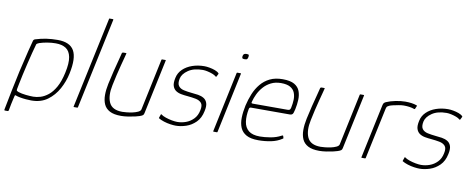

<svg xmlns="http://www.w3.org/2000/svg" viewBox="-69 -1024 3578 1456"><g transform="rotate(10 1720.5 -295.5)"><path d="M9 110Q23 34 39 -42Q55 -118 71 -194Q81 -235 90.5 -276Q100 -317 110 -358Q120 -399 131 -439Q132 -444 135.5 -448.5Q139 -453 147 -455Q188 -468 229 -474Q270 -480 316 -480Q410 -480 442 -423.5Q474 -367 448 -245Q435 -182 403.5 -124.5Q372 -67 321.5 -30Q271 7 197 7Q179 7 155 5Q131 3 110 -1Q89 -5 79 -9Q75 -12 71.5 -11Q68 -10 67 -5Q65 3 61 20.5Q57 38 52 61Q47 84 43 109Q42 110 41 113.5Q40 117 35 117H13Q10 117 9.5 114Q9 111 9 110ZM76 -58Q74 -48 80.5 -44.5Q87 -41 92 -39Q117 -31 149.5 -27.5Q182 -24 207 -24Q233 -24 262.5 -33Q292 -42 321.5 -65.5Q351 -89 375.5 -132.5Q400 -176 415 -245Q432 -322 423 -367.5Q414 -413 384 -432.5Q354 -452 306 -452Q274 -452 241 -446.5Q208 -441 181 -432Q174 -429 167.5 -425.5Q161 -422 160 -417Q152 -390 141.5 -349Q131 -308 120 -262Q109 -216 99.5 -173Q90 -130 84 -99Q78 -68 76 -58Z M522 -4 671 -704Q671 -708 674 -708H700Q704 -708 704 -704L555 -4Q554 0 550 0H524Q521 0 522 -4Z M887 4Q832 4 800 -13Q768 -30 754.5 -60.5Q741 -91 741 -131.5Q741 -172 751 -219Q762 -271 774.5 -321Q787 -371 797.5 -410Q808 -449 812 -467Q814 -470 816.5 -471Q819 -472 823 -472H840Q845 -472 846 -471Q847 -470 845 -465Q843 -457 836.5 -432Q830 -407 820.5 -371.5Q811 -336 801.5 -295Q792 -254 784 -215Q766 -132 789.5 -80Q813 -28 892 -28Q902 -28 924 -30Q946 -32 969.5 -37Q993 -42 1011 -50.5Q1029 -59 1032 -71L1116 -468Q1117 -470 1118 -471Q1119 -472 1120 -472H1146Q1148 -472 1149 -471Q1150 -470 1149 -468L1060 -48Q1058 -36 1051 -30.5Q1044 -25 1026 -19Q1019 -16 995 -10.5Q971 -5 941.5 -0.5Q912 4 887 4Z M1184 -60Q1184 -62 1186 -62Q1188 -62 1189 -60Q1202 -50 1225.5 -42Q1249 -34 1273.5 -29.5Q1298 -25 1315 -25Q1349 -25 1382 -37Q1415 -49 1440 -75Q1465 -101 1473 -142Q1482 -182 1466.5 -199.5Q1451 -217 1422 -222.5Q1393 -228 1360 -231Q1334 -233 1309.5 -237.5Q1285 -242 1267.5 -254Q1250 -266 1242.5 -289Q1235 -312 1244 -352Q1252 -391 1281 -419Q1310 -447 1353 -462Q1396 -477 1446 -477Q1463 -477 1485.5 -473Q1508 -469 1528.5 -461.5Q1549 -454 1560 -442Q1561 -441 1560.5 -440Q1560 -439 1560 -437L1549 -415Q1548 -412 1542 -415Q1533 -424 1514.5 -431Q1496 -438 1475.5 -442.5Q1455 -447 1440 -447Q1370 -447 1327.5 -418Q1285 -389 1277 -352Q1269 -313 1283 -294.5Q1297 -276 1325 -270Q1353 -264 1384 -261Q1410 -259 1435.5 -255Q1461 -251 1480 -239.5Q1499 -228 1507 -205Q1515 -182 1506 -142Q1495 -87 1462 -54.5Q1429 -22 1388 -8.5Q1347 5 1309 5Q1292 5 1267 1.5Q1242 -2 1217 -10Q1192 -18 1174 -29Q1174 -33 1175 -35Z M1762 -603Q1760 -592 1755.5 -587Q1751 -582 1736 -582Q1722 -582 1718.5 -587Q1715 -592 1717 -603Q1719 -614 1725 -619Q1731 -624 1745 -624Q1760 -624 1762 -619Q1764 -614 1762 -603ZM1630 -4Q1629 0 1626 0H1600Q1596 0 1597 -4L1695 -468Q1696 -472 1700 -472H1726Q1727 -472 1728 -471Q1729 -470 1728 -468Z M1804 -237Q1815 -285 1833 -329Q1851 -373 1880 -408Q1909 -443 1950 -463Q1991 -483 2048 -483Q2107 -483 2138 -465Q2169 -447 2180.5 -416.5Q2192 -386 2190.5 -349.5Q2189 -313 2181 -276Q2174 -242 2166.5 -235.5Q2159 -229 2148 -229H1847Q1846 -229 1840.5 -227.5Q1835 -226 1833 -216Q1822 -160 1828.5 -116.5Q1835 -73 1864.5 -49Q1894 -25 1951 -25Q1987 -25 2032 -32.5Q2077 -40 2112 -59Q2114 -61 2119.5 -62.5Q2125 -64 2126 -59L2130 -45Q2131 -43 2130 -41.5Q2129 -40 2125 -38Q2089 -14 2042 -4.5Q1995 5 1945 5Q1886 5 1852.5 -13.5Q1819 -32 1805 -65Q1791 -98 1792 -142Q1793 -186 1804 -237ZM2148 -281Q2155 -313 2156 -343Q2157 -373 2147 -398Q2137 -423 2111.5 -437.5Q2086 -452 2041 -452Q1997 -452 1963.5 -435Q1930 -418 1906.5 -391Q1883 -364 1868.5 -333.5Q1854 -303 1847 -275Q1845 -268 1846 -264.5Q1847 -261 1856 -261Q1923 -261 1989.5 -261Q2056 -261 2123 -261Q2134 -261 2139.5 -264.5Q2145 -268 2148 -281Z M2414 4Q2359 4 2327 -13Q2295 -30 2281.5 -60.5Q2268 -91 2268 -131.5Q2268 -172 2278 -219Q2289 -271 2301.5 -321Q2314 -371 2324.5 -410Q2335 -449 2339 -467Q2341 -470 2343.5 -471Q2346 -472 2350 -472H2367Q2372 -472 2373 -471Q2374 -470 2372 -465Q2370 -457 2363.5 -432Q2357 -407 2347.5 -371.5Q2338 -336 2328.5 -295Q2319 -254 2311 -215Q2293 -132 2316.5 -80Q2340 -28 2419 -28Q2429 -28 2451 -30Q2473 -32 2496.5 -37Q2520 -42 2538 -50.5Q2556 -59 2559 -71L2643 -468Q2644 -470 2645 -471Q2646 -472 2647 -472H2673Q2675 -472 2676 -471Q2677 -470 2676 -468L2587 -48Q2585 -36 2578 -30.5Q2571 -25 2553 -19Q2546 -16 2522 -10.5Q2498 -5 2468.5 -0.5Q2439 4 2414 4Z M2993 -477Q3045 -477 3079 -465Q3081 -464 3083.5 -463Q3086 -462 3084 -458L3075 -437Q3074 -434 3071.5 -433.5Q3069 -433 3067 -434Q3051 -440 3030.5 -443Q3010 -446 2987 -446Q2971 -446 2948.5 -442Q2926 -438 2906.5 -433.5Q2887 -429 2878 -425Q2872 -422 2865 -417.5Q2858 -413 2855 -399L2771 -4Q2770 -2 2769 -1Q2768 0 2766 0H2741Q2739 0 2738 -1Q2737 -2 2738 -4L2826 -419Q2829 -433 2834 -438Q2839 -443 2847 -447Q2879 -461 2919.5 -469Q2960 -477 2993 -477Z M3061 -60Q3061 -62 3063 -62Q3065 -62 3066 -60Q3079 -50 3102.5 -42Q3126 -34 3150.5 -29.5Q3175 -25 3192 -25Q3226 -25 3259 -37Q3292 -49 3317 -75Q3342 -101 3350 -142Q3359 -182 3343.5 -199.5Q3328 -217 3299 -222.5Q3270 -228 3237 -231Q3211 -233 3186.5 -237.5Q3162 -242 3144.5 -254Q3127 -266 3119.5 -289Q3112 -312 3121 -352Q3129 -391 3158 -419Q3187 -447 3230 -462Q3273 -477 3323 -477Q3340 -477 3362.5 -473Q3385 -469 3405.5 -461.5Q3426 -454 3437 -442Q3438 -441 3437.5 -440Q3437 -439 3437 -437L3426 -415Q3425 -412 3419 -415Q3410 -424 3391.5 -431Q3373 -438 3352.5 -442.5Q3332 -447 3317 -447Q3247 -447 3204.5 -418Q3162 -389 3154 -352Q3146 -313 3160 -294.5Q3174 -276 3202 -270Q3230 -264 3261 -261Q3287 -259 3312.5 -255Q3338 -251 3357 -239.5Q3376 -228 3384 -205Q3392 -182 3383 -142Q3372 -87 3339 -54.5Q3306 -22 3265 -8.5Q3224 5 3186 5Q3169 5 3144 1.5Q3119 -2 3094 -10Q3069 -18 3051 -29Q3051 -33 3052 -35Z"/></g></svg>

Font: Glory Thin
Style: Italic
Weight: 100
Italic angle: -12°
Designer: Robert Leuschke
Foundry: Robert Leuschke
Version: Version 1.011